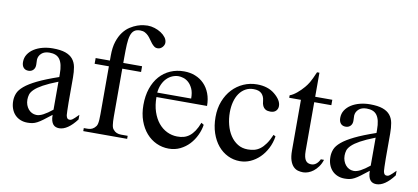

<svg xmlns="http://www.w3.org/2000/svg" viewBox="-67 -920 2522 1159"><g transform="rotate(10 1194.5 -340.5)"><path d="M443.8 -64.5Q388.7 8.3 336.9 8.3Q326.2 8.3 316.7 4.9Q307.1 1.5 300 -6.8Q293 -15.1 288.8 -29.1Q284.7 -43 284.7 -64.5Q255.4 -41.5 236.1 -27.1Q216.8 -12.7 201.9 -4.9Q187 2.9 173.6 5.6Q160.2 8.3 142.6 8.3Q118.7 8.3 99.1 0.2Q79.6 -7.8 65.4 -22.7Q51.3 -37.6 43.5 -58.8Q35.6 -80.1 35.6 -106Q35.6 -130.9 44.7 -153.3Q53.7 -175.8 80.6 -198.5Q107.4 -221.2 156.2 -245.1Q205.1 -269 284.7 -296.4V-314.9Q284.7 -347.2 279.5 -369.1Q274.4 -391.1 264.2 -405Q253.9 -418.9 238.3 -425Q222.7 -431.2 201.2 -431.2Q170.4 -431.2 152.8 -415.3Q135.3 -399.4 133.8 -376.5L134.8 -347.2Q135.7 -326.2 124.3 -313.7Q112.8 -301.3 94.2 -301.3Q74.7 -301.3 64 -313.7Q53.2 -326.2 53.2 -348.1Q53.2 -374.5 66.7 -395.3Q80.1 -416 102.8 -430.4Q125.5 -444.8 155 -452.4Q184.6 -460 216.8 -460Q265.1 -460 294.7 -449.5Q324.2 -439 340.3 -419.2Q356.4 -399.4 361.6 -371.1Q366.7 -342.8 366.7 -307.6V-155.3Q366.7 -124 367.7 -104Q368.7 -84 369.1 -77.1Q371.6 -64 376.5 -58.6Q381.3 -53.2 390.6 -53.2Q395 -53.2 398.9 -54.4Q402.8 -55.7 408.2 -59.6Q413.6 -63.5 421.9 -71.3Q430.2 -79.1 443.8 -92.8ZM284.7 -267.6Q228 -245.6 195.1 -227.3Q162.1 -209 145 -192.4Q127.9 -175.8 123.3 -160.4Q118.7 -145 118.7 -128.9Q118.7 -111.3 124 -96.7Q129.4 -82 138.4 -71Q147.5 -60.1 159.9 -53.7Q172.4 -47.4 186.5 -46.9Q205.6 -45.9 229.7 -58.6Q253.9 -71.3 284.7 -96.2Z M879.4 -610.8Q879.4 -604.5 876.5 -597.4Q873.5 -590.3 868.2 -584.2Q862.8 -578.1 855.5 -574.2Q848.1 -570.3 839.8 -570.3Q827.1 -569.8 818.1 -576.4Q809.1 -583 801 -592.8Q793 -602.5 785.4 -614Q777.8 -625.5 768.6 -635.3Q759.3 -645 747.1 -651.6Q734.9 -658.2 717.8 -658.2Q694.3 -658.2 680.9 -647.9Q667.5 -637.7 660.6 -616Q653.8 -594.2 652.1 -560.5Q650.4 -526.9 650.4 -479.5V-447.3H765.6V-412.1H650.4V-118.7Q650.4 -87.4 653.3 -67.4Q656.2 -47.4 664.6 -39.6Q680.7 -18.6 712.9 -18.6H752.9V0H483.9V-18.6H503.9Q515.6 -18.6 526.4 -21.2Q537.1 -23.9 548.3 -33.7Q554.2 -39.1 558.1 -44.9Q562 -50.8 564.2 -60.1Q566.4 -69.3 567.4 -83.3Q568.4 -97.2 568.4 -118.7V-412.1H481V-447.3H568.4V-477.5Q568.4 -528.3 580.1 -564Q591.8 -599.6 610.1 -623.8Q628.4 -647.9 650.6 -662.1Q672.9 -676.3 693.8 -683.6Q714.8 -690.9 731.7 -692.9Q748.5 -694.8 756.3 -694.8Q777.8 -694.8 799.6 -688Q821.3 -681.2 839.1 -669.7Q856.9 -658.2 868.2 -643.1Q879.4 -627.9 879.4 -610.8Z M1193.4 -163.6Q1188.5 -130.9 1173.3 -98.9Q1158.2 -66.9 1134.8 -41.7Q1111.3 -16.6 1079.6 -1Q1047.9 14.6 1009.3 14.6Q969.7 14.6 934.1 -1.7Q898.4 -18.1 871.8 -48.6Q845.2 -79.1 829.6 -122.3Q814 -165.5 814 -218.8Q814 -275.4 829.3 -320.3Q844.7 -365.2 872.3 -396.5Q899.9 -427.7 938 -444.3Q976.1 -460.9 1021.5 -460.9Q1058.6 -460.9 1090.1 -448.5Q1121.6 -436 1144.5 -412.6Q1167.5 -389.2 1180.4 -355.5Q1193.4 -321.8 1193.4 -279.3H883.3Q883.3 -229.5 896.5 -189.9Q909.7 -150.4 932.1 -123Q954.6 -95.7 984.1 -81.3Q1013.7 -66.9 1046.4 -66.4Q1068.4 -65.9 1087.2 -71Q1106 -76.2 1122.1 -88.6Q1138.2 -101.1 1152.1 -121.8Q1166 -142.6 1177.7 -173.3ZM1091.3 -306.6Q1091.3 -343.8 1080.6 -366.9Q1069.8 -390.1 1054.7 -403.3Q1039.6 -416.5 1022.9 -421.4Q1006.3 -426.3 994.1 -426.3Q974.6 -426.3 955.8 -418.5Q937 -410.6 921.9 -395.5Q906.7 -380.4 896.5 -357.9Q886.2 -335.4 883.3 -306.6Z M1632.3 -169.9Q1626 -129.4 1608.4 -95.5Q1590.8 -61.5 1565.7 -37.1Q1540.5 -12.7 1509.8 1Q1479 14.6 1445.8 14.6Q1406.2 14.6 1371.6 -2.2Q1336.9 -19 1311 -50Q1285.2 -81.1 1270.3 -125Q1255.4 -168.9 1255.4 -223.1Q1255.4 -276.4 1272.5 -320.1Q1289.6 -363.8 1318.6 -394.8Q1347.7 -425.8 1386.5 -442.9Q1425.3 -460 1468.8 -460Q1535.6 -460 1577.6 -425.3Q1598.6 -408.2 1609.9 -390.1Q1621.1 -372.1 1621.1 -353.5Q1621.1 -336.4 1609.6 -324.2Q1598.1 -312 1575.2 -312Q1567.9 -312 1559.1 -313.5Q1550.3 -314.9 1542.2 -320.6Q1534.2 -326.2 1528.3 -337.6Q1522.5 -349.1 1521 -369.1Q1518.6 -395.5 1502.7 -411.9Q1486.8 -428.2 1453.1 -428.2Q1425.3 -428.2 1403.3 -415.8Q1381.3 -403.3 1366.2 -381.6Q1351.1 -359.9 1343.3 -330.1Q1335.4 -300.3 1335.4 -265.6Q1335.4 -226.1 1345 -189.5Q1354.5 -152.8 1373 -124.8Q1391.6 -96.7 1418.5 -80.1Q1445.3 -63.5 1480.5 -63.5Q1501 -63.5 1519.8 -68.1Q1538.6 -72.8 1555.7 -85.4Q1572.8 -98.1 1588.6 -120.4Q1604.5 -142.6 1619.1 -177.2Z M1945.3 -81.5Q1937.5 -56.6 1924.3 -38.6Q1911.1 -20.5 1896 -8.8Q1880.9 2.9 1864.5 8.8Q1848.1 14.6 1833.5 14.6Q1817.4 14.6 1801.8 10.3Q1786.1 5.9 1773.4 -7.1Q1760.7 -20 1752.9 -43.2Q1745.1 -66.4 1745.1 -104V-414.1H1673.3V-429.2Q1693.4 -436.5 1715.6 -454.8Q1737.8 -473.1 1756.8 -495.6Q1763.7 -503.9 1769 -511.2Q1774.4 -518.6 1780.8 -529.1Q1787.1 -539.6 1794.4 -555.2Q1801.8 -570.8 1812 -594.7H1826.7V-447.3H1931.6V-414.1H1826.7V-115.7Q1826.7 -93.8 1830.1 -79.6Q1833.5 -65.4 1839.6 -57.1Q1845.7 -48.8 1853.8 -45.4Q1861.8 -42 1871.1 -41.5Q1889.2 -40.5 1903.1 -51.5Q1917 -62.5 1925.8 -81.5Z M2388.2 -64.5Q2333 8.3 2281.2 8.3Q2270.5 8.3 2261 4.9Q2251.5 1.5 2244.4 -6.8Q2237.3 -15.1 2233.2 -29.1Q2229 -43 2229 -64.5Q2199.7 -41.5 2180.4 -27.1Q2161.1 -12.7 2146.2 -4.9Q2131.3 2.9 2117.9 5.6Q2104.5 8.3 2086.9 8.3Q2063 8.3 2043.5 0.2Q2023.9 -7.8 2009.8 -22.7Q1995.6 -37.6 1987.8 -58.8Q1980 -80.1 1980 -106Q1980 -130.9 1989 -153.3Q1998 -175.8 2024.9 -198.5Q2051.8 -221.2 2100.6 -245.1Q2149.4 -269 2229 -296.4V-314.9Q2229 -347.2 2223.9 -369.1Q2218.8 -391.1 2208.5 -405Q2198.2 -418.9 2182.6 -425Q2167 -431.2 2145.5 -431.2Q2114.7 -431.2 2097.2 -415.3Q2079.6 -399.4 2078.1 -376.5L2079.1 -347.2Q2080.1 -326.2 2068.6 -313.7Q2057.1 -301.3 2038.6 -301.3Q2019 -301.3 2008.3 -313.7Q1997.6 -326.2 1997.6 -348.1Q1997.6 -374.5 2011 -395.3Q2024.4 -416 2047.1 -430.4Q2069.8 -444.8 2099.4 -452.4Q2128.9 -460 2161.1 -460Q2209.5 -460 2239 -449.5Q2268.6 -439 2284.7 -419.2Q2300.8 -399.4 2305.9 -371.1Q2311 -342.8 2311 -307.6V-155.3Q2311 -124 2312 -104Q2313 -84 2313.5 -77.1Q2315.9 -64 2320.8 -58.6Q2325.7 -53.2 2335 -53.2Q2339.4 -53.2 2343.3 -54.4Q2347.2 -55.7 2352.5 -59.6Q2357.9 -63.5 2366.2 -71.3Q2374.5 -79.1 2388.2 -92.8ZM2229 -267.6Q2172.4 -245.6 2139.4 -227.3Q2106.4 -209 2089.4 -192.4Q2072.3 -175.8 2067.6 -160.4Q2063 -145 2063 -128.9Q2063 -111.3 2068.4 -96.7Q2073.7 -82 2082.8 -71Q2091.8 -60.1 2104.2 -53.7Q2116.7 -47.4 2130.9 -46.9Q2149.9 -45.9 2174.1 -58.6Q2198.2 -71.3 2229 -96.2Z"/></g></svg>

Font: Doulos SIL Viet
Style: Regular
Weight: 400
Designer: Walt Agee, Victor Gaultney, Peter Martin, Debbi Hosken, Becca Hirsbrunner
Foundry: SIL International
Version: Version 5.000